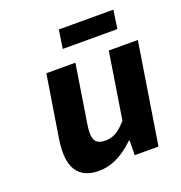

<svg xmlns="http://www.w3.org/2000/svg" viewBox="-127 -793 859 913"><g transform="rotate(-20 303.0 -336.5)"><path d="M255.9 -591.8 270 -685.1H545.9L532.2 -591.8ZM221.2 12.2Q60.5 12.2 92.8 -194.8L143.1 -509.8H290L243.2 -213.9Q234.4 -160.2 246.3 -136.5Q258.3 -112.8 298.8 -112.8Q327.1 -112.8 351.1 -126Q375 -139.2 405.8 -173.8L459 -509.8H606L524.9 0H404.8L405.8 -74.2H401.9Q313 12.2 221.2 12.2Z"/></g></svg>

Font: Office Code Pro D Bold Italic
Style: Regular
Weight: 700
Italic angle: -9°
Designer: Nathan Rutzky & Paul D. Hunt
Foundry: Adobe Systems Incorporated
Version: Version 1.004;PS 001.004;hotconv 1.0.70;makeotf.lib2.5.58329